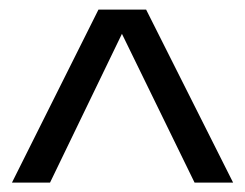

<svg xmlns="http://www.w3.org/2000/svg" viewBox="-20 -708 509 399"><path d="M384.3 -328.6H464.4L283.7 -688H184.6L4.9 -328.6H84L233.4 -637.7Z"/></svg>

Font: Arimo
Style: Regular
Weight: 400
Designer: Steve Matteson
Foundry: Monotype Imaging Inc.
Version: Version 1.32